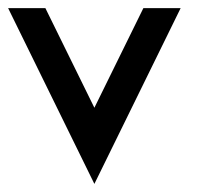

<svg xmlns="http://www.w3.org/2000/svg" viewBox="-26 -454 497 474"><path d="M207 0 420 -434H328L207 -188L86 -434H-6Z"/></svg>

Font: Kunika
Style: Regular
Weight: 400
Designer: Leo Kuroshita
Foundry: kurogedelic
Version: Version 1.000;PS 001.000;hotconv 1.0.88;makeotf.lib2.5.64775